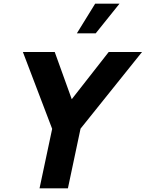

<svg xmlns="http://www.w3.org/2000/svg" viewBox="-20 -1029 796 1049"><path d="M633 -1009 503 -847H400L500 -1009ZM574 -745H756L420 -326L351 0H196L265 -325L105 -745H279L372 -487Z"/></svg>

Font: Plus Jakarta Display
Style: Bold Italic
Weight: 700
Italic angle: -12°
Designer: Gumpita Rahayu
Foundry: Tokotype Studio
Version: Version 1.000;hotconv 1.0.109;makeotfexe 2.5.65596